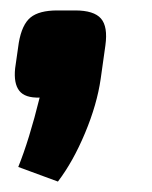

<svg xmlns="http://www.w3.org/2000/svg" viewBox="-20 -190 291 368"><path d="M90 -170H124Q160 -170 173.5 -154.5Q187 -139 182 -103L173 -39Q166 10 143 65Q120 120 91 158L15 130Q36 78 56 -3Q28 -2 17 -16Q6 -30 9 -59L16 -108Q22 -143 38.5 -156.5Q55 -170 90 -170Z"/></svg>

Font: Exo 2.0 Extra Bold
Style: Italic
Weight: 800
Italic angle: -8°
Designer: Natanael Gama
Version: Version 1.001;PS 001.001;hotconv 1.0.70;makeotf.lib2.5.58329